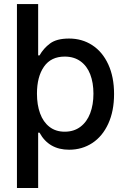

<svg xmlns="http://www.w3.org/2000/svg" viewBox="-20 -727 622 946"><path d="M168 -707V-454.1H174.8Q194.3 -488.8 226.8 -512.9Q259.3 -537.1 320.3 -537.1Q384.3 -537.1 434.6 -504.4Q484.9 -471.7 513.4 -409.9Q542 -348.1 542 -263.7Q542 -179.7 513.4 -117.4Q484.9 -55.2 434.6 -22.2Q384.3 10.7 320.3 10.7Q220.7 10.7 174.8 -73.2H168V199.2H63.5V-707ZM298.8 -448.2Q231.4 -448.2 196.8 -398.7Q162.1 -349.1 162.1 -265.6Q162.1 -210.4 177.5 -168.2Q192.9 -126 223.6 -102.1Q254.4 -78.1 298.8 -78.1Q344.2 -78.1 376.2 -102.3Q408.2 -126.5 424.3 -168.7Q440.4 -210.9 440.4 -265.6Q440.4 -319.3 424.6 -360.6Q408.7 -401.9 376.7 -425Q344.7 -448.2 298.8 -448.2Z"/></svg>

Font: WEMIX Pretendard Medium
Style: Regular
Weight: 500
Designer: Base glyphs from Inter by Rasmus Andersson; Hangeul glyphs from Noto Sans CJK(Source Han Sans) by Jang Soo-young and Kan
Foundry: Kil Hyung-jin
Version: Version 1.000